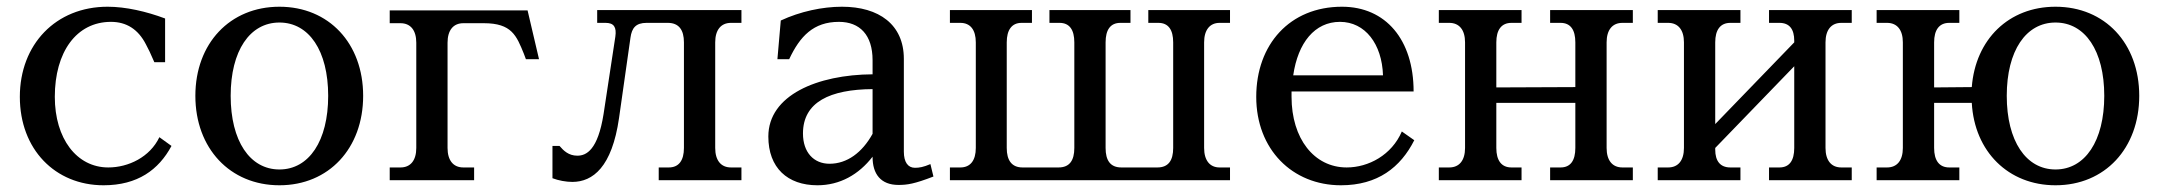

<svg xmlns="http://www.w3.org/2000/svg" viewBox="-20 -536 6424 571"><path d="M439 -351H471V-481C415 -502 354 -516 300 -516C146 -516 39 -404 39 -248C39 -92 144 15 288 15C389 15 452 -31 490 -102L454 -128C426 -69 362 -38 302 -38C208 -38 143 -124 143 -248C143 -381 207 -471 310 -471C356 -471 391 -449 414 -404C421 -391 428 -377 439 -351Z M811 -32C723 -32 666 -117 666 -251C666 -385 723 -469 811 -469C899 -469 956 -385 956 -251C956 -117 899 -32 811 -32ZM561 -251C561 -95 664 15 811 15C958 15 1060 -95 1060 -251C1060 -407 958 -516 811 -516C664 -516 561 -407 561 -251Z M1549 -505H1139V-467H1171C1201 -467 1218 -446 1218 -409V-96C1218 -59 1201 -38 1171 -38H1139V0H1390V-38H1358C1328 -38 1311 -59 1311 -96V-409C1311 -446 1328 -467 1358 -467H1419C1502 -467 1516 -430 1538 -376L1544 -360H1583Z M1756 -506V-468H1781C1806 -468 1814 -455 1810 -427L1775 -197C1758 -90 1724 -73 1697 -73C1671 -73 1656 -88 1644 -102H1623V-6C1641 1 1664 5 1682 5C1743 5 1800 -39 1821 -185L1855 -424C1859 -453 1871 -468 1903 -468H1966C1999 -468 2014 -447 2014 -410V-96C2014 -59 1999 -38 1969 -38H1939V0H2185V-38H2154C2124 -38 2107 -59 2107 -96V-410C2107 -447 2124 -468 2154 -468H2185V-506Z M2484 -516C2426 -516 2360 -502 2302 -475L2292 -360H2327C2359 -428 2399 -471 2475 -471C2537 -471 2575 -432 2575 -357V-315C2411 -314 2265 -253 2265 -130C2265 -37 2322 15 2411 15C2478 15 2534 -17 2575 -70V-69C2575 -19 2599 14 2652 14C2678 14 2699 11 2756 -11L2747 -48C2726 -39 2714 -37 2701 -37C2680 -37 2668 -54 2668 -85V-361C2668 -463 2594 -516 2484 -516ZM2368 -139C2368 -233 2449 -270 2575 -271V-138C2544 -82 2499 -49 2447 -49C2400 -49 2368 -83 2368 -139Z M2974 -96V-410C2974 -447 2989 -468 3018 -468H3049V-506H2805V-468H2836C2866 -468 2882 -447 2882 -410V-96C2882 -59 2866 -38 2836 -38H2805V0H3638V-38H3607C3578 -38 3561 -59 3561 -96V-410C3561 -447 3578 -468 3607 -468H3638V-506H3395V-468H3425C3455 -468 3469 -447 3469 -410V-96C3469 -59 3455 -38 3422 -38H3315C3282 -38 3268 -59 3268 -96V-410C3268 -447 3282 -468 3312 -468H3342V-506H3101V-468H3131C3161 -468 3175 -447 3175 -410V-96C3175 -59 3161 -38 3128 -38H3021C2989 -38 2974 -59 2974 -96Z M3716 -248C3716 -92 3823 15 3968 15C4077 15 4145 -38 4186 -119L4149 -145C4119 -75 4050 -38 3985 -38C3888 -38 3821 -124 3821 -248V-264H4184C4184 -418 4101 -516 3971 -516C3816 -516 3716 -404 3716 -248ZM3826 -312C3840 -409 3890 -471 3965 -471C4040 -471 4090 -405 4093 -312Z M4430 -96V-230H4665V-96C4665 -59 4651 -38 4621 -38H4590V0H4836V-38H4805C4775 -38 4758 -59 4758 -96V-410C4758 -447 4775 -468 4805 -468H4836V-506H4590V-468H4621C4651 -468 4665 -447 4665 -410V-277L4430 -276V-410C4430 -447 4445 -468 4475 -468H4505V-506H4259V-468H4290C4320 -468 4337 -447 4337 -410V-96C4337 -59 4320 -38 4290 -38H4259V0H4505V-38H4475C4445 -38 4430 -59 4430 -96Z M5081 -91V-96L5316 -339V-96C5316 -59 5302 -38 5272 -38H5241V0H5487V-38H5456C5426 -38 5409 -59 5409 -96V-410C5409 -447 5426 -468 5456 -468H5487V-506H5241V-468H5272C5302 -468 5316 -449 5316 -415V-410L5081 -167V-410C5081 -447 5096 -468 5126 -468H5156V-506H4910V-468H4941C4971 -468 4988 -447 4988 -410V-96C4988 -59 4971 -38 4941 -38H4910V0H5156V-38H5126C5096 -38 5081 -57 5081 -91Z M5732 -96V-230H5844C5852 -85 5953 15 6093 15C6240 15 6342 -95 6342 -251C6342 -407 6240 -516 6093 -516C5954 -516 5855 -419 5844 -277L5732 -276V-410C5732 -447 5747 -468 5777 -468H5807V-506H5561V-468H5592C5622 -468 5639 -447 5639 -410V-96C5639 -59 5622 -38 5592 -38H5561V0H5807V-38H5777C5747 -38 5732 -59 5732 -96ZM5948 -251C5948 -385 6005 -469 6093 -469C6181 -469 6238 -385 6238 -251C6238 -117 6181 -32 6093 -32C6005 -32 5948 -117 5948 -251Z"/></svg>

Font: LT Superior Serif Medium
Style: Regular
Weight: 500
Designer: Daniel Lyons
Foundry: LyonsType
Version: Version 2.120;FEAKit 1.0